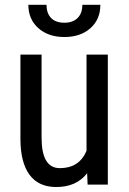

<svg xmlns="http://www.w3.org/2000/svg" viewBox="-20 -750 523 780"><path d="M334 -46.4 335.9 0H418V-528.3H331.5V-137.2C311.7 -90.3 275.6 -66.9 223.1 -66.9C173.7 -66.9 148.9 -108.1 148.9 -190.4V-528.3H63V-184.1C63.3 -120.9 75.7 -72.8 100.1 -39.8C124.5 -6.8 160.6 9.8 208.5 9.8C263.5 9.8 305.3 -9 334 -46.4ZM387.7 -730.5H314.5C314.5 -707.4 308 -689.5 295.2 -676.8C282.3 -664.1 264.5 -657.7 241.7 -657.7C217.9 -657.7 199.9 -664.1 187.5 -677C175.1 -689.9 168.9 -707.7 168.9 -730.5H95.2C95.2 -691.4 108.7 -659.8 135.7 -635.7C162.8 -611.7 198.1 -599.6 241.7 -599.6C285.3 -599.6 320.6 -611.6 347.4 -635.5C374.3 -659.4 387.7 -691.1 387.7 -730.5Z"/></svg>

Font: Roboto Condensed
Style: Regular
Weight: 400
Designer: Google
Version: Version 2.134; 2016